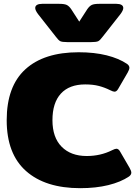

<svg xmlns="http://www.w3.org/2000/svg" viewBox="-20 -968 721 1003"><path d="M271 -777 179 -894Q164 -914 164 -926Q164 -937 173.5 -942.5Q183 -948 200 -948H289Q317 -948 329 -942Q341 -936 352 -920L394 -855L436 -920Q447 -936 459 -942Q471 -948 499 -948H588Q605 -948 614.5 -942.5Q624 -937 624 -926Q624 -914 609 -894L517 -777Q503 -758 493.5 -753Q484 -748 456 -748H332Q304 -748 294.5 -753Q285 -758 271 -777ZM15 -340Q15 -517 112.5 -606Q210 -695 391 -695Q473 -695 537 -679Q601 -663 644 -634Q656 -625 656 -614Q656 -605 647 -589L597 -503Q589 -489 578 -489Q571 -489 555 -497Q527 -511 496.5 -519Q466 -527 425 -527Q342 -527 298 -479Q254 -431 254 -340Q254 -250 302 -201.5Q350 -153 433 -153Q505 -153 565 -183Q581 -191 588 -191Q599 -191 607 -177L657 -91Q666 -75 666 -66Q666 -55 654 -46Q611 -17 546 -1Q481 15 399 15Q217 15 116 -74.5Q15 -164 15 -340Z"/></svg>

Font: Mitr
Style: Bold
Weight: 700
Designer: Thanarat Vachiruckul
Foundry: Cadson Demak
Version: Version 1.003